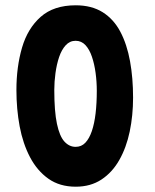

<svg xmlns="http://www.w3.org/2000/svg" viewBox="-20 -689 584 725"><path d="M266 16Q205.5 16 163 -14Q120.5 -44 93.5 -95.2Q66.5 -146.5 54.2 -212Q42 -277.5 42 -349Q42 -436.5 63.2 -509.2Q84.5 -582 133.8 -625.5Q183 -669 266 -669Q326 -669 367.8 -642.8Q409.5 -616.5 434.5 -569Q459.5 -521.5 471 -458Q482.5 -394.5 482.5 -320.5Q482.5 -253 469.8 -192.2Q457 -131.5 430.5 -84.8Q404 -38 363 -11Q322 16 266 16ZM265.5 -134.5Q287.5 -134.5 302.2 -150Q317 -165.5 326.8 -194Q336.5 -222.5 341 -261.2Q345.5 -300 345.5 -346Q345.5 -380 341 -413.5Q336.5 -447 327.2 -474.5Q318 -502 302.8 -518.5Q287.5 -535 265.5 -535Q243.5 -535 228 -518Q212.5 -501 203.2 -473.5Q194 -446 189.5 -413.2Q185 -380.5 185 -349.5Q185 -268.5 195 -221.5Q205 -174.5 223.2 -154.5Q241.5 -134.5 265.5 -134.5Z"/></svg>

Font: Grandstander Thin
Style: Bold
Weight: 700
Version: Version 1.200